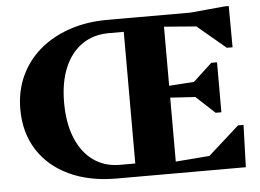

<svg xmlns="http://www.w3.org/2000/svg" viewBox="-50 -769 1131 834"><g transform="rotate(-5 515.0 -352.0)"><path d="M426 0Q307 0 219 -41.5Q131 -83 83 -158.5Q35 -234 35 -336Q35 -414 64.5 -479Q94 -544 148.5 -591Q203 -638 278.5 -664Q354 -690 443 -690H585V-632H447Q379 -632 329.5 -597.5Q280 -563 253.5 -499.5Q227 -436 227 -348Q227 -259 253.5 -194Q280 -129 329 -93.5Q378 -58 445 -58H585V0ZM638 0V-47L955 -72V0ZM512 0V-690H688V0ZM817 0V-46L971 -184H995L989 0ZM875 -318 636 -333V-378L875 -394ZM879 -247 784 -335V-377L879 -465H904V-247ZM955 -618 638 -643V-690H955ZM952 -524 809 -644V-690L958 -704H976L977 -524Z"/></g></svg>

Font: Platypi Light
Style: Bold
Weight: 700
Version: Version 1.200